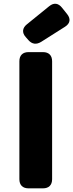

<svg xmlns="http://www.w3.org/2000/svg" viewBox="-20 -990 400 1050"><path d="M86 -655V-10C86 22 104 40 136 40H215C247 40 265 22 265 -10V-655C265 -687 247 -705 215 -705H136C104 -705 86 -687 86 -655ZM121 -787 135 -771C155 -748 179 -745 205 -761L336 -844C364 -862 368 -887 347 -913L319 -948C299 -973 275 -977 249 -956L127 -857C102 -837 99 -811 121 -787Z"/></svg>

Font: コーポレート・ロゴ（ラウンド）ver3 Bold
Style: Regular
Weight: 700
Designer: [KANA_main] LOGOTYPE.JP [Source Han Sans] Ryoko NISHIZUKA 西塚涼子 (kana, bopomofo & ideographs); Paul D. Hunt (Latin, Greek
Version: Version 12.001;FEAKit 1.0